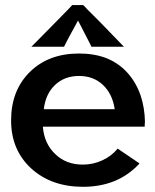

<svg xmlns="http://www.w3.org/2000/svg" viewBox="-20 -720 608 751"><path d="M545.9 -226.6Q546.9 -236.3 546.9 -245.1Q545.9 -297.9 530.3 -345.7Q511.7 -400.4 474.6 -439.5Q441.4 -474.6 394.5 -493.2Q347.7 -510.7 289.1 -510.7Q169.9 -510.7 96.7 -438.5Q23.4 -366.2 23.4 -249Q23.4 -133.8 101.6 -61.5Q180.7 10.7 304.7 10.7Q372.1 10.7 427.7 -11.7Q482.4 -34.2 524.4 -79.1Q524.4 -79.1 524.4 -80.1Q525.4 -81.1 525.4 -81.1Q525.4 -81.1 513.7 -88.9Q502.9 -95.7 489.3 -105.5Q471.7 -117.2 456.1 -127.9Q440.4 -138.7 440.4 -138.7Q440.4 -138.7 439.5 -138.7Q439.5 -137.7 439.5 -137.7Q415 -108.4 379.9 -92.8Q344.7 -76.2 303.7 -76.2Q238.3 -76.2 196.3 -117.2Q153.3 -157.2 147.5 -224.6Q147.5 -224.6 157.2 -224.6Q168 -224.6 185.5 -224.6Q218.8 -224.6 270.5 -224.6Q323.2 -224.6 376 -224.6Q442.4 -224.6 494.1 -224.6Q545.9 -224.6 545.9 -224.6Q545.9 -224.6 545.9 -225.6Q545.9 -226.6 545.9 -226.6ZM151.4 -293Q158.2 -352.5 195.3 -387.7Q232.4 -422.9 289.1 -422.9Q345.7 -422.9 382.8 -387.7Q419.9 -352.5 428.7 -293Q428.7 -293 393.6 -293Q357.4 -293 310.5 -293Q253.9 -293 202.1 -293Q151.4 -293 151.4 -293ZM285.2 -639.6Q285.2 -639.6 294.9 -621.1Q304.7 -601.6 315.4 -581.1Q324.2 -563.5 331.1 -550.8Q337.9 -537.1 337.9 -537.1Q337.9 -537.1 354.5 -537.1Q371.1 -537.1 391.6 -537.1Q418 -537.1 441.4 -537.1Q464.8 -537.1 464.8 -537.1Q464.8 -537.1 435.5 -567.4Q406.2 -597.7 374 -630.9Q346.7 -658.2 326.2 -678.7Q305.7 -700.2 305.7 -700.2Q305.7 -700.2 305.7 -700.2Q305.7 -700.2 305.7 -700.2Q305.7 -700.2 284.2 -700.2Q262.7 -700.2 262.7 -700.2Q262.7 -700.2 242.2 -678.7Q221.7 -658.2 195.3 -630.9Q162.1 -596.7 132.8 -567.4Q102.5 -537.1 102.5 -537.1Q102.5 -537.1 119.1 -537.1Q135.7 -537.1 157.2 -537.1Q182.6 -537.1 206.1 -537.1Q230.5 -537.1 230.5 -537.1Q230.5 -537.1 240.2 -556.6Q250 -575.2 261.7 -596.7Q270.5 -613.3 278.3 -627Q285.2 -639.6 285.2 -639.6Z"/></svg>

Font: umazing
Style: Display
Weight: 400
Designer: umazing